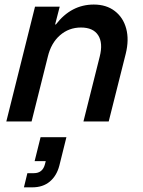

<svg xmlns="http://www.w3.org/2000/svg" viewBox="-20 -529 622 836"><path d="M7.5 0 132.5 -500H240L220 -422.5H223.3Q290 -509.2 388.3 -509.2Q443.3 -509.2 480 -480.8Q516.7 -452.5 529.6 -404.2Q542.5 -355.8 527.5 -295L453.3 0H343.3L414.2 -282.5Q429.2 -341.7 407.5 -375.4Q385.8 -409.2 332.5 -409.2Q280 -409.2 241.2 -375.4Q202.5 -341.7 188.3 -282.5L117.5 0ZM84.2 286.7 99.2 225H127.5Q165.8 225 175.8 185.8L179.2 172.5H130.8L156.7 68.3H269.2L238.3 192.5Q226.7 236.7 196.7 261.7Q166.7 286.7 120.8 286.7Z"/></svg>

Font: Funnel Sans Medium
Style: Italic
Weight: 500
Italic angle: -14.036°
Version: Version 1.000; Beta; Release 5; Build 24; ttfautohint (v1.8.